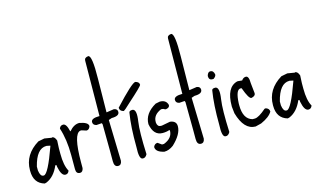

<svg xmlns="http://www.w3.org/2000/svg" viewBox="-100 -1153 2450 1478"><g transform="rotate(-15 1125.5 -414.0)"><path d="M186.5 -327.1 245.1 -317.4V-320.3Q266.6 -320.3 278.3 -286.1L275.4 -224.6V-181.6Q275.4 -86.9 302.7 -40Q294.9 -15.6 272.5 -15.6Q240.2 -15.6 225.6 -89.8L223.6 -105.5H214.8Q179.7 -22.5 115.2 4.9L100.6 8.8Q16.6 -14.6 16.6 -114.3V-120.1Q16.6 -244.1 136.7 -317.4ZM75.2 -101.6Q82 -52.7 106.4 -52.7H109.4Q143.6 -52.7 216.8 -258.8V-261.7L188.5 -267.6H186.5Q108.4 -267.6 75.2 -132.8Z M353.5 -392.6Q379.9 -392.6 393.6 -329.1H396.5Q433.6 -373 476.6 -373Q546.9 -360.4 546.9 -329.1Q538.1 -301.8 516.6 -301.8L479.5 -313.5H469.7Q412.1 -302.7 412.1 -76.2V-30.3Q406.2 0 384.8 0Q353.5 0 353.5 -37.1V-150.4Q353.5 -275.4 322.3 -369.1Q330.1 -392.6 353.5 -392.6Z M676.8 -851.6Q708 -851.6 704.6 -663.6Q701.2 -475.6 701.2 -397.5H703.1L761.7 -406.2Q790 -402.3 790 -377.9Q790 -344.7 728.5 -344.7L703.1 -335.9L711.9 -8.8Q708 24.4 681.6 24.4Q650.4 24.4 650.4 -21.5V-98.6L648.4 -316.4L644.5 -326.2L601.6 -323.2Q574.2 -329.1 574.2 -353.5Q574.2 -383.8 641.6 -383.8V-387.7Q641.6 -512.7 645.5 -824.2Q645.5 -848.6 676.8 -851.6Z M900.4 -364.3Q933.6 -359.4 918.9 -265.6Q907.2 -188.5 915 -6.8Q900.4 21.5 877 17.6Q849.6 13.7 854.5 -79.1Q852.5 -241.2 871.1 -350.6Q873 -365.2 900.4 -364.3ZM975.6 -566.4Q1005.9 -558.6 1005.9 -536.1Q1005.9 -525.4 889.6 -421.9Q838.9 -373 831.1 -373Q800.8 -380.9 800.8 -407.2Q948.2 -566.4 975.6 -566.4Z M1118.2 -371.1Q1168.9 -371.1 1179.7 -328.1Q1179.7 -307.6 1152.3 -302.7H1143.6Q1130.9 -311.5 1121.1 -311.5H1112.3Q1047.9 -284.2 1047.9 -229.5V-220.7Q1052.7 -188.5 1078.1 -188.5H1086.9L1154.3 -201.2Q1204.1 -195.3 1204.1 -152.3Q1204.1 -88.9 1127 -16.6Q1090.8 10.7 1053.7 10.7Q986.3 -3.9 986.3 -44.9Q996.1 -69.3 1019.5 -69.3L1049.8 -47.9H1065.4Q1136.7 -75.2 1136.7 -136.7L1132.8 -140.6Q1108.4 -131.8 1078.1 -131.8Q1005.9 -131.8 989.3 -225.6Q989.3 -310.5 1084 -364.3Z M1336.9 -851.6Q1368.2 -851.6 1364.7 -663.6Q1361.3 -475.6 1361.3 -397.5H1363.3L1421.9 -406.2Q1450.2 -402.3 1450.2 -377.9Q1450.2 -344.7 1388.7 -344.7L1363.3 -335.9L1372.1 -8.8Q1368.2 24.4 1341.8 24.4Q1310.5 24.4 1310.5 -21.5V-98.6L1308.6 -316.4L1304.7 -326.2L1261.7 -323.2Q1234.4 -329.1 1234.4 -353.5Q1234.4 -383.8 1301.8 -383.8V-387.7Q1301.8 -512.7 1305.7 -824.2Q1305.7 -848.6 1336.9 -851.6Z M1553.7 -496.1Q1579.1 -496.1 1585 -462.9Q1585 -447.3 1563.5 -432.6H1553.7Q1526.4 -432.6 1526.4 -465.8Q1534.2 -496.1 1553.7 -496.1ZM1560.5 -364.3Q1593.8 -359.4 1579.1 -265.6Q1567.4 -188.5 1575.2 -6.8Q1560.5 21.5 1537.1 17.6Q1509.8 13.7 1514.6 -79.1Q1512.7 -241.2 1531.2 -350.6Q1533.2 -365.2 1560.5 -364.3Z M1807.6 -384.8Q1832 -384.8 1832 -327.1L1840.8 -244.1Q1840.8 -222.7 1807.6 -215.8Q1787.1 -215.8 1754.9 -304.7L1752 -308.6H1745.1Q1707 -308.6 1702.1 -200.2V-185.5Q1702.1 -75.2 1773.4 -55.7H1792Q1822.3 -55.7 1883.8 -109.4H1890.6V-111.3Q1920.9 -102.5 1920.9 -77.1Q1899.4 -38.1 1829.1 -6.8L1782.2 4.9Q1690.4 4.9 1650.4 -135.7L1644.5 -188.5V-194.3Q1644.5 -343.8 1734.4 -367.2H1743.2L1773.4 -364.3Q1787.1 -384.8 1807.6 -384.8Z M2123 -327.1 2181.6 -317.4V-320.3Q2203.1 -320.3 2214.8 -286.1L2211.9 -224.6V-181.6Q2211.9 -86.9 2239.3 -40Q2231.4 -15.6 2209 -15.6Q2176.8 -15.6 2162.1 -89.8L2160.2 -105.5H2151.4Q2116.2 -22.5 2051.8 4.9L2037.1 8.8Q1953.1 -14.6 1953.1 -114.3V-120.1Q1953.1 -244.1 2073.2 -317.4ZM2011.7 -101.6Q2018.6 -52.7 2043 -52.7H2045.9Q2080.1 -52.7 2153.3 -258.8V-261.7L2125 -267.6H2123Q2044.9 -267.6 2011.7 -132.8Z"/></g></svg>

Font: Sue Ellen Francisco 
Style: Regular
Weight: 400
Designer: Kimberly Geswein
Foundry: Kimberly Geswein
Version: Version 1.002 2007